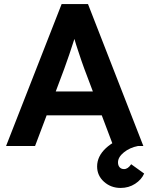

<svg xmlns="http://www.w3.org/2000/svg" viewBox="-20 -720 737 947"><path d="M10 0 284 -700H414L687 0H539L482 -151H210L153 0ZM297 -381 255 -269H438L395 -383Q389 -398 381 -422.5Q373 -447 363.5 -475Q354 -503 347 -528Q335 -491 322 -452Q309 -413 297 -381ZM575 207Q527 207 493 176.5Q459 146 459 101Q459 51 502.5 10.5Q546 -30 621 -50L661 0Q620 8 591 31.5Q562 55 562 81Q562 96 570 105Q578 114 592 114Q611 114 627 90L691 136Q678 166 646.5 186.5Q615 207 575 207Z"/></svg>

Font: Lexend SemiBold
Style: Regular
Weight: 600
Designer: Bonnie Shaver-Troup, Thomas Jockin
Foundry: Lexend
Version: Version 1.005; ttfautohint (v1.8.3)